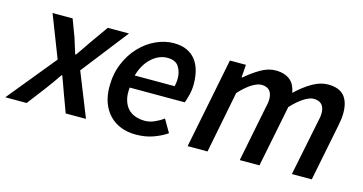

<svg xmlns="http://www.w3.org/2000/svg" viewBox="-103 -749 1903 1007"><g transform="rotate(15 848.5 -245.5)"><path d="M-42 0 172 -262 83 -491H192L228 -395Q235 -373 241 -353Q247 -333 254 -312H258Q272 -332 286.5 -353Q301 -374 315 -395L383 -491H498L301 -238L396 0H286L249 -100Q241 -122 233 -144.5Q225 -167 217 -188H213Q199 -167 183.5 -145.5Q168 -124 151 -101L74 0Z M471 -196Q471 -265 494.5 -321.5Q518 -378 556.5 -418.5Q595 -459 643 -481Q691 -503 739 -503Q782 -503 811.5 -489Q841 -475 859.5 -450.5Q878 -426 886.5 -393Q895 -360 895 -322Q895 -290 887 -260Q879 -230 874 -218H575Q571 -179 579 -151Q587 -123 603.5 -105Q620 -87 644 -78.5Q668 -70 696 -70Q722 -70 749 -82Q776 -94 796 -109L836 -40Q806 -19 763.5 -3.5Q721 12 668 12Q624 12 588 -2Q552 -16 526 -42.5Q500 -69 485.5 -107.5Q471 -146 471 -196ZM584 -286H801Q803 -296 804.5 -306.5Q806 -317 806 -329Q806 -365 788.5 -392.5Q771 -420 726 -420Q681 -420 641.5 -384.5Q602 -349 584 -286Z M948 0 1046 -491H1133L1128 -422H1132Q1170 -455 1211 -479Q1252 -503 1292 -503Q1320 -503 1340 -496Q1360 -489 1373.5 -477Q1387 -465 1394.5 -448.5Q1402 -432 1406 -412Q1450 -454 1493 -478.5Q1536 -503 1576 -503Q1637 -503 1664.5 -471Q1692 -439 1692 -379Q1692 -362 1690 -346Q1688 -330 1684 -310L1622 0H1514L1574 -296Q1578 -313 1580 -325Q1582 -337 1582 -348Q1582 -411 1522 -411Q1503 -411 1473 -393Q1443 -375 1405 -335L1338 0H1231L1290 -296Q1294 -313 1296 -325Q1298 -337 1298 -348Q1298 -411 1239 -411Q1219 -411 1189 -393Q1159 -375 1122 -335L1056 0Z"/></g></svg>

Font: TypoPRO Source Sans Pro
Style: Italic
Weight: 600
Italic angle: -11°
Designer: Paul D. Hunt
Foundry: Adobe Systems Incorporated
Version: Version 1.075;PS 2.000;hotconv 1.0.86;makeotf.lib2.5.63406